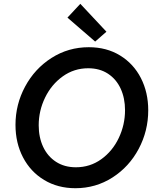

<svg xmlns="http://www.w3.org/2000/svg" viewBox="-20 -972 811 998"><path d="M60.5 -322.8Q60.5 -429.2 110.6 -522.2Q160.6 -615.2 248 -670.9Q335.4 -726.6 441.4 -726.6Q534.2 -726.6 604.2 -683.6Q674.3 -640.6 712.4 -566.2Q750.5 -491.7 750.5 -398.9Q750.5 -291.5 700.9 -198.2Q651.4 -105 564.5 -49.3Q477.5 6.3 372.1 6.3Q280.3 6.3 209.5 -36.4Q138.7 -79.1 99.6 -154.1Q60.5 -229 60.5 -322.8ZM629.9 -399.4Q629.9 -461.9 607.2 -511.2Q584.5 -560.5 541.3 -588.9Q498 -617.2 438.5 -617.2Q365.2 -617.2 306.4 -575.2Q247.6 -533.2 214.4 -464.8Q181.2 -396.5 181.2 -320.8Q181.2 -258.3 204.3 -208.7Q227.5 -159.2 271.2 -130.9Q314.9 -102.5 374.5 -102.5Q448.2 -102.5 506.6 -144.5Q564.9 -186.5 597.4 -254.9Q629.9 -323.2 629.9 -399.4ZM330.6 -880.4 397.5 -952.1 533.2 -807.1 474.6 -755.9Z"/></svg>

Font: Reddit Sans Chocolate SemiBold
Style: Italic
Weight: 600
Italic angle: -11.25°
Designer: Stephen Hutchings
Version: Version 1.013